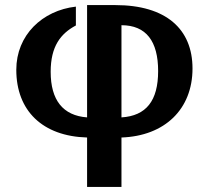

<svg xmlns="http://www.w3.org/2000/svg" viewBox="-20 -534 820 754"><path d="M457 -435C554 -435 601 -372 601 -255C601 -138 554 -79 457 -73ZM322 -73C227 -80 179 -141 179 -252C179 -352 218 -402 278 -434V-508C146 -493 44 -396 44 -260C44 -99 147 1 322 6V200H457V6C627 0 736 -105 736 -265C736 -420 632 -514 433 -514H322Z"/></svg>

Font: Perun
Style: Bold
Weight: 700
Foundry: Copyright (c) Stefan Peev, Context Ltd, 2016
Version: Version 1.089